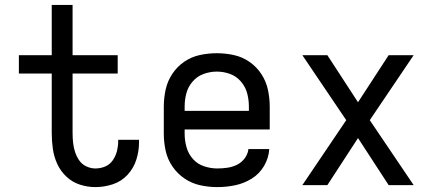

<svg xmlns="http://www.w3.org/2000/svg" viewBox="-20 -755 1768 783"><path d="M369 8Q405 8 440 -3.5Q475 -15 500 -42Q525 -69 536 -104Q547 -139 547 -175Q547 -180 547 -185H462V-179Q462 -159 457 -139Q452 -119 440 -101.5Q428 -84 409 -76Q390 -68 369 -68Q350 -68 332 -76.5Q314 -85 303 -101Q292 -117 286 -135.5Q280 -154 278 -173.5Q276 -193 276 -213V-455H460V-530H276V-735H191V-530H57V-455H191V-213Q191 -180 195.5 -148Q200 -116 213.5 -86.5Q227 -57 251 -34.5Q275 -12 306 -2Q337 8 369 8Z M866 8Q903 8 939 0.5Q975 -7 1006.5 -26.5Q1038 -46 1057 -78.5Q1076 -111 1078 -147H993Q991 -127 978 -109.5Q965 -92 946.5 -83Q928 -74 907.5 -71Q887 -68 866 -68Q839 -68 812 -77Q785 -86 766.5 -107Q748 -128 740.5 -155Q733 -182 733 -210V-227H1080V-320Q1080 -355 1072.5 -389.5Q1065 -424 1045.5 -453.5Q1026 -483 997 -503Q968 -523 933.5 -530.5Q899 -538 864 -538Q829 -538 794.5 -530.5Q760 -523 731 -503Q702 -483 682.5 -453.5Q663 -424 655.5 -389.5Q648 -355 648 -320V-210Q648 -175 655.5 -140.5Q663 -106 683 -76.5Q703 -47 732.5 -27Q762 -7 796.5 0.5Q831 8 866 8ZM733 -303V-320Q733 -348 740 -374.5Q747 -401 765.5 -422.5Q784 -444 810.5 -453.5Q837 -463 864 -463Q892 -463 918 -453.5Q944 -444 962.5 -422.5Q981 -401 988 -374.5Q995 -348 995 -320V-303Z M1213 0H1315L1440 -192L1565 0H1667L1488 -265L1667 -530H1565L1440 -338L1315 -530H1213L1392 -265Z"/></svg>

Font: Iosevka Sparkle
Style: Regular
Weight: 400
Designer: Belleve Invis
Foundry: Belleve Invis
Version: Version 4.5.0; ttfautohint (v1.8.3)